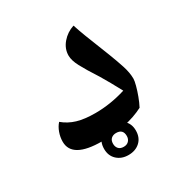

<svg xmlns="http://www.w3.org/2000/svg" viewBox="-131 -667 689 726"><g transform="rotate(-30 214.0 -304.0)"><path d="M164 -135Q34 -135 34 -208Q34 -228 41 -247.5Q48 -267 60 -280Q85 -259 117 -249.5Q149 -240 196 -240Q262 -240 329 -261Q315 -287 302.5 -309.5Q290 -332 279 -350Q246 -401 231 -429.5Q216 -458 216 -479Q216 -509 237 -533.5Q258 -558 289 -568Q297 -543 308.5 -513Q320 -483 331.5 -454.5Q343 -426 351 -405Q365 -369 375 -338Q385 -307 385 -281Q385 -272 380 -253Q375 -234 367 -212.5Q359 -191 350 -174Q274 -135 164 -135ZM225 -40Q195 -40 175.5 -58Q156 -76 156 -106Q156 -137 175.5 -154.5Q195 -172 225 -172Q255 -172 275 -154.5Q295 -137 295 -107Q295 -76 275.5 -58Q256 -40 225 -40ZM225 -76Q239 -76 247 -84.5Q255 -93 255 -106Q255 -136 225 -136Q212 -136 203.5 -128.5Q195 -121 195 -106Q195 -93 202.5 -84.5Q210 -76 225 -76Z"/></g></svg>

Font: Noto Naskh Arabic UI Semi
Style: Bold
Weight: 700
Designer: Monotype Design Team, David Williams, Mohamad Dakak and Nizar Qandah
Foundry: Monotype Imaging Inc.
Version: Version 2.014; ttfautohint (v1.8.4.7-5d5b)